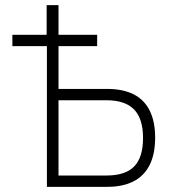

<svg xmlns="http://www.w3.org/2000/svg" viewBox="-20 -725 685 745"><path d="M162 0V-546H28V-590H161V-705H207V-590H357V-546H207V-380H396Q456 -380 497.5 -359.5Q539 -339 560.5 -296.5Q582 -254 582 -191Q582 -127 560.5 -84.5Q539 -42 497.5 -21Q456 0 396 0ZM207 -44H393Q467 -44 501 -79.5Q535 -115 535 -189Q535 -265 500 -300.5Q465 -336 393 -336H207Z"/></svg>

Font: Nunito Sans 7pt Condensed ExtraLight
Style: Regular
Weight: 250
Width: 3
Designer: Vernon Adams
Foundry: Vernon Adams
Version: Version 3.101;gftools[0.9.27]